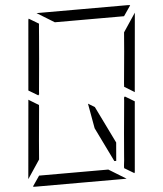

<svg xmlns="http://www.w3.org/2000/svg" viewBox="-64 -1055 943 1111"><g transform="rotate(-5 408.0 -500.0)"><path d="M104 -558 139 -959Q139 -966 142 -972L199 -938L198 -928L195 -892L193 -866L182 -735L165 -548L164 -531L159 -525ZM657 -475 712 -442 677 -41Q677 -34 674 -28L617 -62V-70L618 -82L621 -108L623 -134L634 -265L651 -450L652 -469ZM140 -265 131 -155 59 -47 99 -500V-505L158 -469L157 -452ZM291 -938 190 -1000H452H720Q730 -1000 734 -998L693 -938H663H477H415ZM525 -62 626 0H364H96Q86 0 82 -2L123 -62H153H339H401ZM757 -953 717 -500V-495L658 -531L659 -550L676 -735L685 -845ZM479 -429 584 -214 575 -108H564L467 -307L441 -452Z"/></g></svg>

Font: DSEG14 Modern Mini
Style: Light Italic
Weight: 300
Italic angle: -5°
Designer: Keshikan(Twitter:@keshinomi_88pro)
Version: Version 0.46